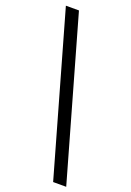

<svg xmlns="http://www.w3.org/2000/svg" viewBox="-181 -861 752 1104"><g transform="rotate(20 195.0 -309.0)"><path d="M20 -798H100L378 180H298Z"/></g></svg>

Font: Kinto Sans Med
Style: Regular
Weight: 500
Designer: Authors: Ryoko NISHIZUKA  (kana & ideographs); Paul D. Hunt (Latin, Greek & Cyrillic); Wenlong ZHANG  (bopomofo); Sandol
Foundry: Adobe Systems Incorporated, ookami Inc.
Version: Version 0.001